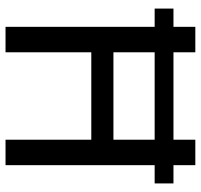

<svg xmlns="http://www.w3.org/2000/svg" viewBox="-36 -690 726 694"><g transform="rotate(90 327.0 -343.0)"><path d="M77 0V-686H169V-390H485V-686H577V0H485V-310H169V0ZM11 -539V-607H643V-539Z"/></g></svg>

Font: Archivo SemiCondensed
Style: Regular
Weight: 400
Width: 4
Designer: Hector Gatti
Foundry: Omnibus-Type
Version: Version 2.001